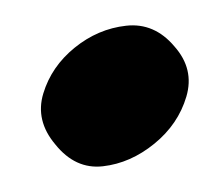

<svg xmlns="http://www.w3.org/2000/svg" viewBox="-20 -409 170 153"><path d="M119 -372Q103 -391 80.5 -388.5Q58 -386 39.5 -371Q21 -356 14.5 -334.5Q8 -313 24 -294Q40 -274 62 -276.5Q84 -279 103 -294.5Q122 -310 128.5 -332Q135 -354 119 -372Z"/></svg>

Font: Balsamiq Sans
Style: Italic
Weight: 400
Italic angle: -12°
Designer: Michael Angeles
Foundry: Balsamiq SRL
Version: Version 1.020; ttfautohint (v1.8.4.7-5d5b);gftools[0.9.26]